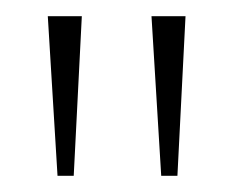

<svg xmlns="http://www.w3.org/2000/svg" viewBox="-20 -734 289 237"><path d="M51 -517 39 -714H81L71 -517ZM179 -517 167 -714H209L199 -517Z"/></svg>

Font: Noto Serif Ethiopic Condensed Thin
Style: Regular
Weight: 100
Width: 3
Designer: Monotype Design Team
Foundry: Monotype Imaging Inc.
Version: Version 2.102; ttfautohint (v1.8.4.7-5d5b)